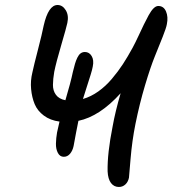

<svg xmlns="http://www.w3.org/2000/svg" viewBox="-20 -766 686 764"><path d="M233.9 -142.1Q218.3 -142.1 210.2 -157.7Q202.1 -173.3 202.6 -194.8Q203.1 -216.3 207 -238.8Q212.9 -267.1 216.8 -282.2Q179.7 -287.1 154.3 -306.2Q128.9 -325.2 117.9 -351.8Q106.9 -378.4 103.8 -411.4Q100.6 -444.3 108.9 -478Q114.7 -505.4 131.1 -568.6Q147.5 -631.8 153.8 -664.1Q172.4 -746.1 209 -746.1Q229 -746.1 241.7 -725.3Q254.4 -704.6 248 -674.8Q244.1 -656.2 223.9 -587.4Q203.6 -518.6 195.8 -480Q190.9 -451.7 190.7 -428.5Q190.4 -405.3 202.6 -388.7Q214.8 -372.1 240.2 -367.2Q260.7 -435.5 270 -480Q274.9 -500.5 278.6 -512.7Q282.2 -524.9 287.8 -536.6Q293.5 -548.3 300.8 -553.7Q308.1 -559.1 317.9 -559.1Q335 -559.1 344.7 -543Q354.5 -526.9 349.1 -501Q347.2 -489.7 340.6 -468.3Q334 -446.8 324.5 -417.7Q314.9 -388.7 310.1 -372.1Q341.8 -381.3 371.1 -402.1Q400.4 -422.9 425.3 -452.4Q450.2 -481.9 469 -510.7Q487.8 -539.6 507.8 -576.2Q518.1 -595.2 530.8 -622.6Q543.5 -649.9 552.5 -668.5Q561.5 -687 571.5 -705.3Q581.5 -723.6 591.1 -732.9Q600.6 -742.2 609.9 -742.2Q631.3 -742.2 640.6 -720.5Q649.9 -698.7 644 -669.9Q641.6 -655.3 627.4 -619.6Q613.3 -584 596.2 -542Q579.1 -500 557.1 -426.5Q535.2 -353 519 -272.9Q505.4 -205.1 499.5 -133.5Q493.7 -62 493.2 -59.1Q489.7 -42 478.8 -32Q467.8 -22 453.1 -22Q433.6 -22 421.6 -37.8Q409.7 -53.7 408.2 -84Q406.7 -155.8 428.2 -263.2Q438.5 -321.3 460 -395Q376.5 -302.7 292 -285.2Q282.7 -239.7 272.9 -185.1Q269 -166.5 258.8 -154.3Q248.5 -142.1 233.9 -142.1Z"/></svg>

Font: Shantell Sans Bouncy
Style: Italic
Weight: 400
Italic angle: -11.31°
Designer: Stephen Nixon, Anya Danilova, Shantell Martin
Foundry: Arrow Type
Version: Version 1.006;[9816181b4]